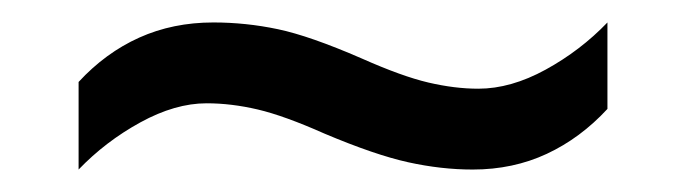

<svg xmlns="http://www.w3.org/2000/svg" viewBox="-20 -428 612 171"><path d="M269 -309Q233 -325 209.5 -330.5Q186 -336 164 -336Q136 -336 105 -319Q74 -302 50 -277V-355Q74 -381 104 -394.5Q134 -408 170 -408Q199 -408 227.5 -402Q256 -396 302 -376Q338 -360 361.5 -354.5Q385 -349 406 -349Q435 -349 466 -366Q497 -383 521 -408V-331Q497 -305 467 -291Q437 -277 401 -277Q373 -277 343.5 -283.5Q314 -290 269 -309Z"/></svg>

Font: Noto Sans Kannada
Style: Regular
Weight: 400
Designer: Jelle Bosma - Monotype Design Team
Foundry: Monotype Imaging Inc.
Version: Version 2.003